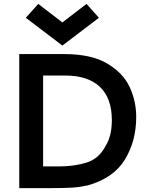

<svg xmlns="http://www.w3.org/2000/svg" viewBox="-20 -965 769 985"><path d="M78.8 0ZM78.8 0H250Q311.2 0 350.6 -2.5Q390 -5 430 -13.8Q562.5 -51.2 620.6 -146.2Q678.8 -241.2 678.8 -365Q678.8 -446.2 645 -518.8Q611.2 -591.2 529.4 -639.4Q447.5 -687.5 311.2 -687.5H78.8ZM553.8 -348.8Q553.8 -305 545 -271.9Q536.2 -238.8 523.8 -220Q488.8 -151.2 425 -131.2Q361.2 -111.2 281.2 -111.2H201.2V-577.5H313.8Q431.2 -577.5 492.5 -519.4Q553.8 -461.2 553.8 -348.8ZM112.5 -873.8 176.2 -945 300 -850 423.8 -945 487.5 -873.8 300 -731.2Z"/></svg>

Font: Cambay
Style: Bold
Weight: 700
Designer: Pooja Saxena
Foundry: Pooja Saxena
Version: Version 1.096;PS 001.096;hotconv 1.0.70;makeotf.lib2.5.58329